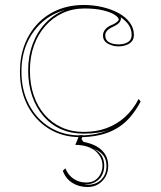

<svg xmlns="http://www.w3.org/2000/svg" viewBox="-20 -535 644 770"><path d="M301 15Q231 15 176.5 -18.5Q122 -52 91 -111Q60 -170 60 -247Q60 -307 78.5 -355.5Q97 -404 131 -440Q165 -476 212 -495.5Q259 -515 316 -515Q355 -515 391 -506.5Q427 -498 455.5 -482.5Q484 -467 500.5 -444.5Q517 -422 517 -395Q517 -379 508.5 -369Q500 -359 485.5 -354Q471 -349 455 -349Q432 -349 412.5 -360Q393 -371 393 -393Q393 -406 402.5 -417.5Q412 -429 431 -436Q456 -448 456 -457Q456 -465 440 -475.5Q424 -486 393.5 -493.5Q363 -501 319 -501Q271 -501 231 -482.5Q191 -464 161.5 -430.5Q132 -397 116 -352Q100 -307 100 -252Q100 -197 115.5 -152Q131 -107 159.5 -74.5Q188 -42 227.5 -24Q267 -6 315 -6Q366 -6 407 -21Q448 -36 480.5 -65Q513 -94 536 -138L544 -128Q524 -90 499.5 -62.5Q475 -35 444.5 -18Q414 -1 378 7Q342 15 301 15ZM464 -466 465 -462Q465 -452 458 -444Q451 -436 434 -428Q402 -414 402 -393Q402 -374 417.5 -365.5Q433 -357 455 -357Q478 -357 493 -366Q508 -375 508 -395Q508 -406 505 -416Q502 -426 496.5 -434.5Q491 -443 482.5 -451Q474 -459 464 -466ZM66 -247Q66 -173 96.5 -115Q127 -57 180 -24.5Q233 8 301 8Q335 8 365 2Q395 -4 418 -15Q400 -7 373.5 -3Q347 1 315 1Q265 1 224.5 -17Q184 -35 154.5 -69Q125 -103 109 -149.5Q93 -196 93 -252Q93 -310 111 -358.5Q129 -407 162 -442Q195 -477 240 -495Q187 -480 148 -445Q109 -410 87.5 -360Q66 -310 66 -247ZM331 215Q296 215 269.5 198Q243 181 232 150L242 140Q253 167 275 182Q297 197 326 197Q346 197 360 188.5Q374 180 382.5 164Q391 148 391 129Q391 112 384 97.5Q377 83 363 71Q349 59 328.5 52.5Q308 46 282 46L298 7H313L307 23L315 34Q347 40 369 53Q391 66 402.5 85.5Q414 105 414 130Q414 154 403.5 173Q393 192 374.5 203.5Q356 215 331 215ZM331 206Q366 206 386.5 185Q407 164 407 131Q407 114 401.5 101Q396 88 384.5 78Q373 68 355 63Q377 72 387.5 89Q398 106 398 129Q398 151 388.5 168.5Q379 186 361 195.5Q343 205 319 205Q321 206 324 206Q327 206 331 206Z"/></svg>

Font: Kalnia Glaze Thin ExtraLight
Style: Regular
Weight: 250
Version: Version 1.110